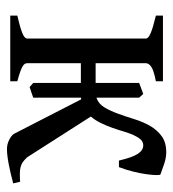

<svg xmlns="http://www.w3.org/2000/svg" viewBox="8 -512 514 571"><g transform="rotate(90 265.5 -227.0)"><path d="M259.8 -395.5 271 -383.3V-256.3Q289.1 -262.2 299.8 -280Q310.5 -297.9 318.8 -321Q327.1 -344.2 335 -369.4Q342.8 -394.5 354.7 -415.5Q366.7 -436.5 385.3 -450.2Q403.8 -463.9 433.1 -463.9Q449.2 -463.9 466.3 -458.3Q483.4 -452.6 499 -446.8Q501.5 -445.8 501.2 -434.1Q501 -422.4 498.5 -404.5Q496.1 -386.7 490.7 -365.2Q485.4 -343.8 477.5 -323.2H458Q448.7 -363.3 438 -379.4Q427.2 -395.5 413.1 -395.5Q402.3 -395.5 395.3 -387.7Q388.2 -379.9 382.3 -366.9Q376.5 -354 371.6 -337.4Q366.7 -320.8 360.6 -303.5Q354.5 -286.1 346.4 -269.5Q338.4 -252.9 327.1 -239.7L448.2 -50.3Q455.6 -42.5 461.9 -37.8Q468.3 -33.2 476.3 -31Q484.4 -28.8 494.9 -28.6Q505.4 -28.3 521 -29.3L525.9 -8.8Q495.6 -0.5 468.5 4.6Q441.4 9.8 423.3 9.8Q410.6 9.8 397.9 3.9Q385.3 -2 378.9 -10.3L275.9 -210.9Q274.4 -210.4 271 -210.4V-68.4Q263.2 -65.4 254.9 -62.7Q246.6 -60.1 239.3 -57.6L227.1 -68.4V-210H168.5V-50.8Q168.5 -46.9 170.2 -43.7Q171.9 -40.5 177.2 -37.1Q182.6 -33.7 193.4 -29.8Q204.1 -25.9 222.2 -21V0H26.9V-21Q59.1 -28.3 77.1 -35.2Q95.2 -42 95.2 -50.8V-403.3Q95.2 -410.6 79.3 -417.5Q63.5 -424.3 26.9 -433.1V-454.1H222.2V-433.1Q189.9 -426.8 179.2 -419.4Q168.5 -412.1 168.5 -403.3V-253.9H227.1V-383.3Z"/></g></svg>

Font: Gentium Plus CyrE
Style: Regular
Weight: 400
Designer: J. Victor Gaultney, Annie Olsen, Iska Routamaa, Becca Hirsbrunner
Foundry: SIL International
Version: Version 5.000